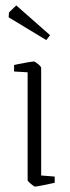

<svg xmlns="http://www.w3.org/2000/svg" viewBox="-20 -679 257 709"><path d="M109 10Q106 10 94 0Q82 -10 82 -14V-412L32 -415V-439Q32 -439 48.5 -442.5Q65 -446 83 -449Q101 -452 105 -452Q109 -452 120.5 -442.5Q132 -433 132 -428V-31L182 -27V-4Q182 -4 165.5 -0.5Q149 3 131.5 6.5Q114 10 109 10ZM151 -531Q116 -552 79 -574.5Q42 -597 12 -615L13 -633L40 -659L165 -549Z"/></svg>

Font: Grenze Gotisch ExtraLight
Style: Regular
Weight: 200
Designer: Renata Polastri
Foundry: Omnibus-Type
Version: Version 1.001